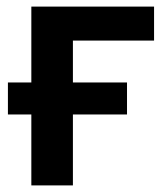

<svg xmlns="http://www.w3.org/2000/svg" viewBox="-20 -562 510 582"><path d="M447 -542V-439H201V-312H365V-215H201V0H75V-215H4V-312H75V-542Z"/></svg>

Font: Noto Sans SemiBold
Style: Regular
Weight: 600
Designer: Monotype Design Team
Foundry: Monotype Imaging Inc.
Version: Version 2.007